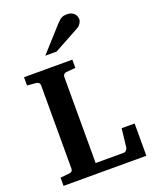

<svg xmlns="http://www.w3.org/2000/svg" viewBox="-168 -1021 890 1114"><g transform="rotate(-20 277.0 -464.5)"><path d="M26.9 0V-50.8L82 -56.2Q91.3 -57.1 97.7 -62.7Q104 -68.4 104 -78.1V-592.8Q104 -602.5 97.7 -608.4Q91.3 -614.3 82 -615.2L26.9 -620.1V-670.9H325.2V-620.1L269 -615.2Q259.8 -614.3 253.4 -608.4Q247.1 -602.5 247.1 -592.8V-61H420.9Q426.3 -61 430.4 -63.5Q434.6 -65.9 437.7 -69.6Q440.9 -73.2 442.6 -77.1Q444.3 -81.1 444.8 -84L458 -199.2H538.1V0ZM443.4 -876.5Q443.4 -871.6 441.2 -865.5Q439 -859.4 435.5 -853.5Q432.1 -847.7 427.2 -842.5Q422.4 -837.4 417.5 -834.5L255.4 -746.1H185.5L322.3 -897.5Q331.1 -906.7 338.1 -912.8Q345.2 -918.9 352.3 -922.6Q359.4 -926.3 367.2 -927.7Q375 -929.2 385.3 -929.2Q401.4 -929.2 412.4 -924.3Q423.3 -919.4 430.4 -911.9Q437.5 -904.3 440.4 -894.8Q443.4 -885.3 443.4 -876.5Z"/></g></svg>

Font: Charis SIL APac
Style: Bold
Weight: 700
Foundry: SIL International
Version: Version 5.000